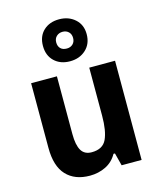

<svg xmlns="http://www.w3.org/2000/svg" viewBox="-124 -924 848 1021"><g transform="rotate(-15 300.0 -413.0)"><path d="M530 -546V0H420L402 -70H394Q371 -29 331 -9.5Q291 10 244 10Q161 10 114.5 -39.5Q68 -89 68 -190V-546H210V-228Q210 -168 227.5 -138Q245 -108 285 -108Q346 -108 367 -153Q388 -198 388 -282V-546ZM299 -605Q246 -605 213 -636.5Q180 -668 180 -721Q180 -774 213 -805Q246 -836 299 -836Q351 -836 386 -805Q421 -774 421 -722Q421 -669 386.5 -637Q352 -605 299 -605ZM300 -675Q320 -675 333 -687.5Q346 -700 346 -721Q346 -742 333 -754.5Q320 -767 300 -767Q280 -767 266.5 -754.5Q253 -742 253 -721Q253 -700 265 -687.5Q277 -675 300 -675Z"/></g></svg>

Font: Noto Sans Armenian SemiCondensed
Style: Bold
Weight: 700
Width: 4
Designer: Monotype Design Team
Foundry: Monotype Imaging Inc.
Version: Version 2.008; ttfautohint (v1.8.4.7-5d5b)